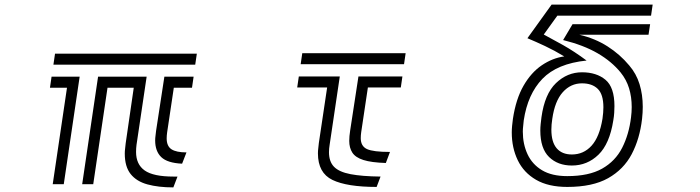

<svg xmlns="http://www.w3.org/2000/svg" viewBox="-20 -800 3040 834"><path d="M219 -567H835L828 -519H212ZM733 14Q668 14 620.5 1Q573 -12 547.5 -44Q522 -76 522 -133Q522 -144 523.5 -155Q525 -166 526 -178L561 -419H447L385 0H337L406 -467H617L573 -171Q572 -163 571.5 -155.5Q571 -148 571 -140Q571 -86 608.5 -59.5Q646 -33 734 -33H751ZM271 -419H197L204 -467H326L257 0H209ZM771 -89Q707 -92 680.5 -117.5Q654 -143 654 -190Q654 -200 655.5 -210.5Q657 -221 658 -232L694 -467H821L814 -419H735L706 -225Q705 -218 704.5 -211.5Q704 -205 704 -199Q704 -165 725 -151.5Q746 -138 790 -138Z M1293 -569H1742L1735 -521H1286ZM1656 -92Q1593 -94 1558.5 -105Q1524 -116 1510.5 -137Q1497 -158 1497 -188Q1497 -198 1498 -209Q1499 -220 1501 -233L1537 -468H1728L1721 -420H1578L1549 -226Q1548 -219 1547.5 -212.5Q1547 -206 1547 -200Q1547 -165 1574 -152.5Q1601 -140 1674 -140ZM1616 12Q1487 12 1424 -18.5Q1361 -49 1361 -134Q1361 -145 1362.5 -156Q1364 -167 1365 -179L1401 -420H1271L1278 -468H1456L1412 -172Q1409 -154 1409 -139Q1409 -98 1431 -75.5Q1453 -53 1502.5 -43.5Q1552 -34 1633 -33Z M2497 -649Q2565 -633 2619 -598.5Q2673 -564 2713 -516Q2744 -480 2758 -434.5Q2772 -389 2772 -336Q2772 -311 2769 -284Q2759 -197 2724 -130.5Q2689 -64 2621.5 -26Q2554 12 2444 12Q2362 12 2308.5 -19Q2255 -50 2229 -104Q2203 -158 2203 -225Q2203 -239 2204.5 -254Q2206 -269 2208 -284Q2221 -370 2254 -427.5Q2287 -485 2333.5 -516.5Q2380 -548 2431 -555Q2388 -581 2347.5 -600Q2307 -619 2271 -634L2376 -780H2815L2808 -732H2401L2342 -650Q2378 -631 2426 -604Q2474 -577 2528 -537Q2400 -524 2336 -457.5Q2272 -391 2255 -277Q2254 -264 2252.5 -252Q2251 -240 2251 -228Q2251 -174 2271.5 -130Q2292 -86 2334.5 -60.5Q2377 -35 2444 -35Q2538 -35 2595.5 -67.5Q2653 -100 2682.5 -158Q2712 -216 2721 -290Q2724 -313 2724 -335Q2724 -379 2712.5 -416.5Q2701 -454 2676 -485Q2637 -533 2576 -568.5Q2515 -604 2426 -626L2467 -695H2804L2797 -649ZM2464 -81Q2403 -81 2365 -118Q2327 -155 2327 -233Q2327 -247 2328.5 -261Q2330 -275 2332 -291Q2346 -392 2395 -439Q2444 -486 2508 -486Q2571 -486 2610 -453.5Q2649 -421 2649 -339Q2649 -326 2648 -310Q2647 -294 2644 -277Q2628 -175 2579.5 -128Q2531 -81 2464 -81ZM2464 -129Q2515 -129 2549.5 -167Q2584 -205 2597 -284Q2599 -298 2600 -310.5Q2601 -323 2601 -334Q2601 -390 2576.5 -414Q2552 -438 2508 -438Q2459 -438 2424.5 -399.5Q2390 -361 2379 -284Q2377 -271 2376 -259.5Q2375 -248 2375 -237Q2375 -183 2398 -156Q2421 -129 2464 -129Z"/></svg>

Font: Train One
Style: Regular
Weight: 400
Designer: Fontworks Inc.
Foundry: Fontworks Inc.
Version: Version 1.100